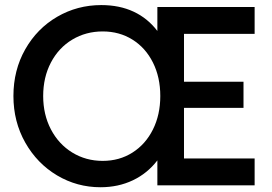

<svg xmlns="http://www.w3.org/2000/svg" viewBox="-20 -748 1099 775"><path d="M34.2 -360.4Q34.2 -464.8 81.8 -548.8Q129.4 -632.8 210.7 -680.2Q292 -727.5 388.7 -727.5Q462.4 -727.5 519.3 -700.9Q576.2 -674.3 615.2 -623V-719.7H1007.8V-611.3H722.7V-418H962.9V-312.5H722.7V-108.4H1007.8V0H615.2V-100.6Q575.2 -48.3 516.4 -20.3Q457.5 7.8 385.7 7.8Q291 7.8 210.4 -40Q129.9 -87.9 82 -172.4Q34.2 -256.8 34.2 -360.4ZM627 -360.4Q627 -436.5 597.2 -495.8Q567.4 -555.2 514.6 -588.1Q461.9 -621.1 394.5 -621.1Q326.7 -621.1 271.7 -588.1Q216.8 -555.2 185.5 -495.6Q154.3 -436 154.3 -360.4Q154.3 -285.6 185.5 -225.8Q216.8 -166 271.7 -132.3Q326.7 -98.6 394.5 -98.6Q461.9 -98.6 514.6 -132.1Q567.4 -165.5 597.2 -225.1Q627 -284.7 627 -360.4Z"/></svg>

Font: Reddit Sans Chocolate SemiBold
Style: Regular
Weight: 600
Designer: Stephen Hutchings
Foundry: Reddit
Version: Version 1.011